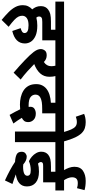

<svg xmlns="http://www.w3.org/2000/svg" viewBox="643 -1580 1105 2432"><g transform="rotate(90 1196.0 -363.5)"><path d="M336 -72Q363 -79 380.5 -90.5Q398 -102 398 -122Q398 -146 375 -159Q352 -172 299 -172Q240 -172 209.5 -150.5Q179 -129 179 -92Q179 -67 190.5 -43.5Q202 -20 232.5 9Q263 38 319 80L232 169Q175 122 133 80Q91 38 68 -5.5Q45 -49 45 -100Q45 -138 59.5 -167.5Q74 -197 98 -219Q80 -240 68.5 -266.5Q57 -293 57 -328Q57 -360 68.5 -382.5Q80 -405 99 -419Q124 -439 158.5 -447.5Q193 -456 254 -456H356V-512H0V-622H584V-512H490V-346H258Q230 -346 219.5 -343.5Q209 -341 201 -335Q188 -325 188 -305Q188 -288 202 -271Q249 -283 303 -283Q384 -283 434 -260.5Q484 -238 507 -202.5Q530 -167 530 -126Q530 -3 372 34Z M987 -72 900 17Q812 -58 742 -125Q672 -192 637 -238Q615 -268 608 -289Q601 -310 601 -327Q601 -353 618.5 -377.5Q636 -402 680 -402Q730 -402 765 -366Q818 -401 818 -459Q818 -488 812 -512H570V-622H1023V-512H943Q947 -498 949.5 -479.5Q952 -461 952 -437Q952 -368 910 -320.5Q868 -273 791 -244Q830 -205 881 -159Q932 -113 987 -72Z M1435 68Q1415 35 1396 -2Q1377 -39 1364 -66Q1338 -63 1305 -63Q1258 -63 1212 -73.5Q1166 -84 1128 -107.5Q1090 -131 1067.5 -171Q1045 -211 1045 -269Q1045 -313 1061.5 -345.5Q1078 -378 1106 -400Q1138 -425 1182.5 -438.5Q1227 -452 1281 -455V-512H1008V-622H1580V-512H1415V-345H1364Q1306 -345 1274.5 -340Q1243 -335 1220 -324Q1178 -304 1178 -260Q1178 -222 1209 -197.5Q1240 -173 1316 -173Q1319 -173 1323.5 -173Q1328 -173 1334 -174Q1332 -185 1332 -195Q1332 -232 1359 -248Q1386 -264 1417 -264Q1470 -264 1498 -235.5Q1526 -207 1526 -169Q1526 -134 1510.5 -116Q1495 -98 1472 -87Q1501 -38 1544 20Z M1780 -512V0H1646V-512H1566V-622H1875V-512ZM1653 -615Q1636 -674 1619.5 -711.5Q1603 -749 1581.5 -766.5Q1560 -784 1526 -784Q1507 -784 1489.5 -780Q1472 -776 1458 -771L1422 -876Q1446 -886 1471.5 -891Q1497 -896 1527 -896Q1567 -896 1601 -885.5Q1635 -875 1664.5 -846Q1694 -817 1720.5 -761.5Q1747 -706 1772 -615Z M2134 -200Q2108 -200 2078.5 -194.5Q2049 -189 2021 -177Q1992 -190 1964 -214Q1936 -238 1918.5 -269Q1901 -300 1901 -333Q1901 -364 1911.5 -385.5Q1922 -407 1939 -421Q1963 -440 1995.5 -448Q2028 -456 2091 -456H2155V-512H1860V-622H2392V-512H2289V-357H2081Q2065 -357 2057 -355.5Q2049 -354 2044 -351Q2032 -344 2032 -329Q2032 -318 2037.5 -309Q2043 -300 2051 -292Q2072 -298 2097 -301Q2122 -304 2154 -304Q2244 -304 2292.5 -263.5Q2341 -223 2341 -152Q2341 -92 2301.5 -56.5Q2262 -21 2188 -11Q2216 0 2247.5 11Q2279 22 2310 32L2265 127Q2199 97 2138 64Q2077 31 2030 -1Q1971 -4 1936.5 -21Q1902 -38 1902 -84Q1902 -117 1922 -133Q1942 -149 1964 -149Q2013 -149 2062 -105Q2076 -103 2090 -103Q2206 -103 2206 -157Q2206 -177 2190.5 -188.5Q2175 -200 2134 -200ZM2138 -615Q2117 -649 2104.5 -684.5Q2092 -720 2092 -753Q2092 -827 2143 -861.5Q2194 -896 2271 -896Q2305 -896 2335.5 -892Q2366 -888 2388 -881L2363 -786Q2344 -792 2328.5 -794Q2313 -796 2299 -796Q2260 -796 2242.5 -777.5Q2225 -759 2225 -722Q2225 -697 2237 -668Q2249 -639 2266 -615Z"/></g></svg>

Font: Noto Sans Devanagari UI
Style: Bold
Weight: 700
Designer: Jelle Bosma - Monotype Design Team
Foundry: Monotype Imaging Inc.
Version: Version 2.004; ttfautohint (v1.8.4.7-5d5b)